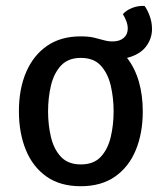

<svg xmlns="http://www.w3.org/2000/svg" viewBox="-20 -632 562 665"><path d="M45.5 -246.5Q45.5 -324.5 70.8 -382.8Q96 -441 143.5 -473.5Q191 -506 258.5 -506Q286.5 -506 305 -501.8Q323.5 -497.5 338.8 -493Q354 -488.5 370 -488.5Q394 -488.5 408.2 -500.5Q422.5 -512.5 422.5 -533Q422.5 -546 417.2 -559.5Q412 -573 405.5 -583Q417.5 -596.5 437.5 -604.5Q457.5 -612.5 480.5 -611.5Q489.5 -600.5 498 -578Q506.5 -555.5 506.5 -531.5Q506.5 -498 485.5 -470.5Q464.5 -443 420 -431.5Q447 -397 460.8 -349.8Q474.5 -302.5 474.5 -246.5Q474.5 -170.5 450.2 -112Q426 -53.5 378.2 -20.2Q330.5 13 259.5 13Q188.5 13 141 -20.5Q93.5 -54 69.5 -112.8Q45.5 -171.5 45.5 -246.5ZM146.5 -246Q146.5 -199.5 156.5 -157.2Q166.5 -115 191.2 -88.8Q216 -62.5 260 -62.5Q304.5 -62.5 329 -88.8Q353.5 -115 363.5 -157.2Q373.5 -199.5 373.5 -246Q373.5 -293.5 363.5 -335.8Q353.5 -378 329 -404.8Q304.5 -431.5 260 -431.5Q216 -431.5 191.2 -404.8Q166.5 -378 156.5 -335.8Q146.5 -293.5 146.5 -246Z"/></svg>

Font: Signika Negative Light
Style: Regular
Weight: 400
Version: Version 2.001